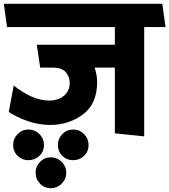

<svg xmlns="http://www.w3.org/2000/svg" viewBox="-31 -700 889 1008"><path d="M572 0V-345H466Q471 -329 475 -309.5Q479 -290 479 -270Q479 -154 404 -99Q329 -44 233 -44Q172 -44 114 -64.5Q56 -85 15 -112L41 -251Q87 -214 134.5 -193Q182 -172 227 -172Q276 -172 305.5 -198Q335 -224 335 -264Q335 -297 314.5 -321Q294 -345 246 -345H180L162 -465H572V-558H6L-11 -680H821L838 -558H726V16ZM38 61Q38 28 61.5 4Q85 -20 118 -20Q152 -20 176 4Q200 28 200 61Q200 95 176 118Q152 141 118 141Q85 141 61.5 118Q38 95 38 61ZM273 61Q273 28 296 4Q319 -20 353 -20Q387 -20 410.5 4Q434 28 434 61Q434 95 410.5 118Q387 141 353 141Q319 141 296 118Q273 95 273 61ZM156 206Q156 174 179 150Q202 126 236 126Q269 126 293 150Q317 174 317 206Q317 240 293 264Q269 288 236 288Q202 288 179 264Q156 240 156 206Z"/></svg>

Font: Palanquin Dark Medium
Style: Regular
Weight: 500
Designer: Pria Ravichandran
Version: Version 1.001